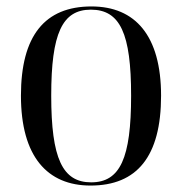

<svg xmlns="http://www.w3.org/2000/svg" viewBox="-20 -566 565 596"><path d="M261 10C405 10 480 -80 480 -269C480 -455 400 -546 264 -546C119 -546 45 -455 45 -269C45 -80 127 10 261 10ZM263 0C174 0 139 -74 139 -269C139 -462 173 -536 262 -536C353 -536 387 -462 387 -269C387 -75 353 0 263 0Z"/></svg>

Font: Noto Serif Display SemiCondensed
Style: Regular
Weight: 400
Width: 4
Designer: Monotype Design Team
Foundry: Monotype Imaging Inc.
Version: Version 2.009